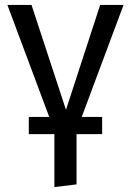

<svg xmlns="http://www.w3.org/2000/svg" viewBox="-20 -547 532 780"><path d="M312 -72H395V-2H291V202L201 213V-2H97V-72H180L10 -527H108L248 -101L387 -527H482Z"/></svg>

Font: Fira GO
Style: Regular
Weight: 400
Designer: Carrois Corporate
Foundry: Carrois Corporate GbR
Version: Version 0.300